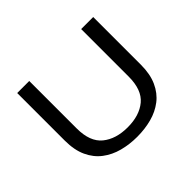

<svg xmlns="http://www.w3.org/2000/svg" viewBox="-152 -934 1178 1178"><g transform="rotate(-45 437.5 -344.5)"><path d="M439.5 11Q373 11 313.5 -4.8Q254 -20.5 207.8 -55.5Q161.5 -90.5 135 -147.8Q108.5 -205 108.5 -287V-700H213V-287.5Q213 -173 275.2 -122.2Q337.5 -71.5 439.5 -71.5Q541.5 -71.5 602.5 -122.2Q663.5 -173 663.5 -287.5V-700H768V-287Q768 -205 742 -147.8Q716 -90.5 670.5 -55.5Q625 -20.5 565.8 -4.8Q506.5 11 439.5 11Z"/></g></svg>

Font: Trispace SemiExpanded
Style: Regular
Weight: 400
Width: 6
Designer: Tyler Finck
Foundry: Etcetera Type Company
Version: Version 1.210; ttfautohint (v1.8.3)